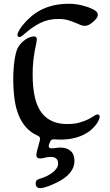

<svg xmlns="http://www.w3.org/2000/svg" viewBox="-20 -720 580 1011"><path d="M298.8 57.1Q331.5 57.1 351.8 74.7Q372.1 92.3 372.1 127.4Q372.1 145 366.2 160.2Q360.4 175.3 350.1 188.2Q339.8 201.2 325.9 212.2Q312 223.1 296.4 231.9Q287.6 236.8 273.9 243.7Q260.3 250.5 244.9 256.6Q229.5 262.7 214.6 266.8Q199.7 271 189.5 271Q182.6 271 175.3 265.6Q168 260.3 168 244.6Q168 238.8 169.9 234.6Q171.9 230.5 174.8 228Q177.7 225.6 180.9 224.4Q184.1 223.1 186.5 222.2Q207.5 216.3 225.6 207.5Q243.7 198.7 257.1 188.2Q270.5 177.7 278.3 165.8Q286.1 153.8 286.1 141.1Q286.1 130.4 282.5 123.5Q278.8 116.7 273.2 112.8Q267.6 108.9 260.5 107.7Q253.4 106.4 247.1 106.4Q229.5 106.4 216.6 110.4Q203.6 114.3 190.9 114.3Q171.4 114.3 171.4 95.7Q171.4 91.8 173.1 83.5Q174.8 75.2 175.8 71.3L188.5 24.9Q189.5 20.5 190.2 17.1Q190.9 13.7 190.9 10.7Q190.9 0 178.2 -5.9Q141.6 -22 117.2 -49.6Q92.8 -77.1 77.6 -115Q62.5 -152.8 56.2 -200.4Q49.8 -248 49.8 -304.2Q49.8 -333.5 51.8 -359.1Q53.7 -384.8 56.9 -405.8Q60.1 -426.8 64.5 -442.6Q68.8 -458.5 73.2 -467.3Q79.6 -479.5 89.8 -490.7Q100.1 -502 111.8 -510.3Q123.5 -518.6 136 -523.4Q148.4 -528.3 159.2 -528.3Q161.1 -528.3 163.6 -527.8Q166 -527.3 168.2 -525.9Q170.4 -524.4 172.1 -521.5Q173.8 -518.6 173.8 -513.2Q173.8 -504.4 170.4 -489.3Q167 -474.1 162.8 -451.4Q158.7 -428.7 155.3 -398.2Q151.9 -367.7 151.9 -328.1Q151.9 -295.4 154.8 -263.2Q157.7 -231 165 -201.9Q172.4 -172.9 185.3 -148.2Q198.2 -123.5 218.5 -105.5Q238.8 -87.4 267.1 -77.1Q295.4 -66.9 334 -66.9Q372.1 -66.9 399.2 -74.7Q426.3 -82.5 444.8 -92Q463.4 -101.6 474.6 -109.4Q485.8 -117.2 493.2 -117.2Q504.9 -117.2 504.9 -105Q504.9 -99.6 500.5 -88.6Q496.1 -77.6 486.3 -64.5Q476.6 -51.3 460.7 -37.1Q444.8 -22.9 421.6 -11.2Q398.4 0.5 367.4 7.8Q336.4 15.1 296.9 15.1Q287.1 15.1 279.1 14.4Q271 13.7 262.2 13.7Q256.8 13.7 252.2 15.9Q247.6 18.1 243.7 26.9Q240.7 33.2 238.5 39.6Q236.3 45.9 236.3 48.3Q236.3 54.2 239.7 57.6Q243.2 61 252 61Q263.2 61 274.7 59.1Q286.1 57.1 298.8 57.1ZM495.1 -642.1Q495.1 -636.2 491.7 -629.6Q488.3 -623 482.9 -616.9Q477.5 -610.8 471.2 -605.5Q464.8 -600.1 459 -596.2Q452.1 -590.8 443.8 -587.4Q435.5 -584 425.8 -584Q414.6 -584 404.5 -588.4Q394.5 -592.8 381.8 -598.1Q364.7 -605.5 342 -612.8Q319.3 -620.1 286.1 -620.1Q234.9 -620.1 193.4 -599.6Q151.9 -579.1 115.2 -546.9Q106 -539.6 97.2 -532.2Q88.4 -524.9 83 -524.9Q78.6 -524.9 75.2 -527.1Q71.8 -529.3 71.8 -537.1Q71.8 -541.5 74.7 -548.1Q77.6 -554.7 81.5 -561.5Q85.4 -568.4 90.1 -575Q94.7 -581.5 98.1 -585.9Q119.1 -611.8 143.6 -632.8Q168 -653.8 198 -668.9Q228 -684.1 264.2 -692.1Q300.3 -700.2 345.2 -700.2Q361.3 -700.2 377.9 -698Q394.5 -695.8 409.9 -692.1Q425.3 -688.5 439.2 -683.8Q453.1 -679.2 463.9 -673.8Q467.8 -671.9 473.1 -669.2Q478.5 -666.5 483.4 -662.8Q488.3 -659.2 491.7 -654.1Q495.1 -648.9 495.1 -642.1Z"/></svg>

Font: SirinStencil
Style: Regular
Weight: 400
Designer: Olga Karpushina (okarpush@gmail.com)
Foundry: Cyreal (www.cyreal.org)
Version: Version 1.002